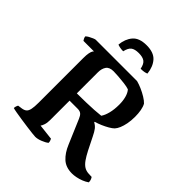

<svg xmlns="http://www.w3.org/2000/svg" viewBox="-242 -1060 1213 1213"><g transform="rotate(45 364.0 -453.5)"><path d="M275 0Q268 0 246 -2.5Q224 -5 194.5 -9Q165 -13 135 -17.5Q105 -22 82.5 -26Q60 -30 51 -33Q51 -42 54 -50.5Q57 -59 60 -63L89 -67Q108 -70 118.5 -79Q129 -88 133.5 -109Q138 -130 138 -167V-566Q138 -595 141.5 -612Q145 -629 150 -636.5Q155 -644 156 -644H62Q58 -649 54.5 -656.5Q51 -664 50 -672Q56 -679 68.5 -686Q81 -693 94 -698.5Q107 -704 112 -704H481Q504 -698 529 -687Q554 -676 577 -662Q600 -648 613 -634Q623 -616 627.5 -590.5Q632 -565 632 -536Q632 -501 626.5 -473Q621 -445 612.5 -425Q604 -405 593 -393Q582 -382 562 -370.5Q542 -359 519 -349Q496 -339 474 -333V-328Q493 -318 505 -302.5Q517 -287 530 -260L573 -174Q590 -141 605.5 -119Q621 -97 638.5 -86Q656 -75 680 -74L706 -73Q709 -70 713.5 -60Q718 -50 718 -36Q701 -24 680.5 -16Q660 -8 639.5 -4Q619 0 603 0Q548 0 514.5 -30.5Q481 -61 459 -114L390 -276Q382 -296 371 -305.5Q360 -315 339 -315H267V-141Q267 -116 261 -98.5Q255 -81 249 -74L354 -62Q356 -58 359 -50.5Q362 -43 362 -33Q348 -21 321.5 -10.5Q295 0 275 0ZM267 -380Q308 -380 346.5 -381Q385 -382 418.5 -384Q452 -386 476 -389Q490 -409 498.5 -442.5Q507 -476 507 -519Q507 -553 499.5 -581Q492 -609 477 -626Q460 -632 432 -635.5Q404 -639 376 -641Q348 -643 333 -643Q296 -643 281.5 -622Q267 -601 267 -568ZM364 -907Q428 -907 458 -873.5Q488 -840 494 -784Q489 -781 476 -778Q463 -775 442 -775Q435 -811 417 -824Q399 -837 364 -837Q329 -837 311.5 -824Q294 -811 286 -775Q269 -775 255 -778Q241 -781 235 -784Q240 -838 269.5 -872.5Q299 -907 364 -907Z"/></g></svg>

Font: Texturina Medium 12pt SemiBold
Style: Regular
Weight: 600
Version: Version 1.002